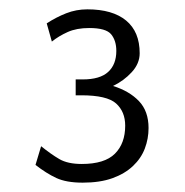

<svg xmlns="http://www.w3.org/2000/svg" viewBox="-20 -685 397 411"><path d="M80 -635Q100 -648 121.5 -656.5Q143 -665 167 -665Q221 -665 250 -641Q279 -617 279 -571Q279 -549 262 -530.5Q245 -512 222 -501Q257 -490 277.5 -468.5Q298 -447 298 -411Q298 -388 290 -367Q282 -346 264.5 -329.5Q247 -313 220.5 -303.5Q194 -294 157 -294Q122 -294 100.5 -304Q79 -314 56 -332L68 -372Q89 -355 107 -344.5Q125 -334 155 -334Q204 -334 226 -356Q248 -378 248 -416Q248 -446 228.5 -463.5Q209 -481 154 -481H142V-515H157Q194 -515 211.5 -531Q229 -547 229 -576Q229 -598 218 -611.5Q207 -625 171 -625Q144 -625 125 -616.5Q106 -608 91 -596Z"/></svg>

Font: Quattrocento Sans
Style: Regular
Weight: 400
Designer: Pablo Impallari
Foundry: Pablo Impallari, Igino Marini, Brenda Gallo
Version: Version 2.000